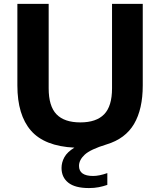

<svg xmlns="http://www.w3.org/2000/svg" viewBox="-20 -760 834 1000"><path d="M443.5 219.5Q371 219.5 335.8 191.5Q300.5 163.5 300.5 115Q300.5 85.5 315.5 58.5Q330.5 31.5 367.5 9Q212 1.5 141.2 -79.8Q70.5 -161 70.5 -315V-740H233.5V-300Q233.5 -207 274.2 -164.8Q315 -122.5 398.5 -122.5Q481.5 -122.5 522.5 -164.8Q563.5 -207 563.5 -300V-740H723.5V-315Q723.5 -191.5 678.2 -114.5Q633 -37.5 535.5 -8Q450.5 18 421 45.8Q391.5 73.5 391.5 104Q391.5 156.5 465 156.5Q496.5 156.5 539 141.5V203Q517.5 210.5 494.2 215Q471 219.5 443.5 219.5Z"/></svg>

Font: Encode Sans Semi Expanded
Style: Bold
Weight: 700
Width: 6
Designer: Multiple Designers
Foundry: Impallari Type
Version: Version 3.000; ttfautohint (v1.8.3) -l 8 -r 50 -G 200 -x 14 